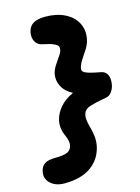

<svg xmlns="http://www.w3.org/2000/svg" viewBox="-201 -859 907 1245"><g transform="rotate(-15 253.0 -236.5)"><path d="M73.2 301.8Q13.7 301.8 -20.5 269.5Q-54.7 237.3 -44.9 190.9Q-38.1 156.7 -14.4 141.4Q9.3 126 56.2 126Q113.3 126 138.7 114.5Q164.1 103 169.9 74.2Q173.8 56.2 168.2 35.4Q162.6 14.6 154.3 -2.4Q146 -19.5 141.6 -45.7Q137.2 -71.8 143.1 -101.1Q152.8 -146 185.8 -185.3Q218.8 -224.6 276.9 -251Q227.1 -277.3 206.5 -317.4Q186 -357.4 193.8 -399.9Q199.7 -426.8 216.6 -453.4Q233.4 -480 249.5 -502.2Q265.6 -524.4 269 -541Q272.5 -556.6 266.8 -566.9Q261.2 -577.1 237.5 -587.4Q213.9 -597.7 167 -606.9Q134.3 -613.3 120.1 -640.1Q106 -667 112.8 -703.1Q121.1 -741.7 150.4 -758.3Q179.7 -774.9 230 -774.9Q304.7 -774.9 360.4 -747.6Q416 -720.2 441.2 -671.6Q466.3 -623 454.1 -563Q448.2 -532.7 429.4 -503.2Q410.6 -473.6 392.1 -445.8Q373.5 -418 368.2 -393.1Q365.2 -377.4 373.8 -368.4Q382.3 -359.4 407.7 -351.6Q433.1 -343.8 490.2 -333Q509.8 -329.1 521.7 -314.2Q533.7 -299.3 535.9 -279.8Q538.1 -260.3 534.2 -237.8Q529.8 -212.9 514.9 -191.4Q500 -169.9 477.1 -166Q436 -158.7 411.9 -153.3Q387.7 -147.9 368.4 -141.8Q349.1 -135.7 339.6 -128.4Q330.1 -121.1 324.7 -112.3Q319.3 -103.5 316.9 -89.8Q313 -71.8 317.6 -46.1Q322.3 -20.5 329.1 2.7Q335.9 25.9 339.4 57.6Q342.8 89.4 336.9 120.1Q319.8 205.1 252.7 253.4Q185.5 301.8 73.2 301.8Z"/></g></svg>

Font: Shantell Sans Bouncy
Style: Italic
Weight: 800
Italic angle: -11.31°
Designer: Stephen Nixon, Anya Danilova, Shantell Martin
Foundry: Arrow Type
Version: Version 1.006;[9816181b4]